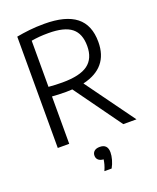

<svg xmlns="http://www.w3.org/2000/svg" viewBox="-175 -849 965 1183"><g transform="rotate(-20 308.0 -258.0)"><path d="M79 0V-730Q119 -737.5 163.8 -742.5Q208.5 -747.5 262 -747.5Q401 -747.5 469.2 -693.8Q537.5 -640 537.5 -529Q537.5 -360 363.5 -319.5L595 0H508.5L286.5 -308.5Q267 -307 245.5 -307Q216.5 -307 195.8 -308Q175 -309 154 -310.5V0ZM244.5 -369.5Q359.5 -369.5 412 -408.2Q464.5 -447 464.5 -529Q464.5 -610 417.5 -647.5Q370.5 -685 266.5 -685Q232.5 -685 206.5 -682.8Q180.5 -680.5 154 -676V-373.5Q180 -371.5 199.2 -370.5Q218.5 -369.5 244.5 -369.5ZM300 232.5Q309.5 211 314 194.2Q318.5 177.5 320.5 162.5Q298 161 286.5 150.2Q275 139.5 275 122Q275 104 287.5 93Q300 82 323.5 82Q375 82 375 136Q375 157 367.8 183.2Q360.5 209.5 347.5 232.5Z"/></g></svg>

Font: Encode Sans Semi Condensed
Style: Regular
Weight: 400
Width: 4
Designer: Multiple Designers
Foundry: Impallari Type
Version: Version 3.000; ttfautohint (v1.8.3) -l 8 -r 50 -G 200 -x 14 